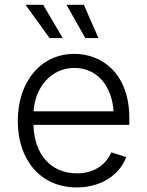

<svg xmlns="http://www.w3.org/2000/svg" viewBox="-20 -781 620 812"><path d="M304.7 11.7C414.6 11.7 488.8 -47.9 513.7 -116.7L450.7 -136.7C430.7 -88.9 381.8 -47.9 305.2 -47.9C194.8 -47.9 124.5 -128.9 121.6 -252.9H526.9V-281.7C526.9 -467.3 414.1 -553.2 294.4 -553.2C151.9 -553.2 55.2 -434.6 55.2 -269.5C55.2 -104 151.9 11.7 304.7 11.7ZM340.8 -620.1H396.5L334.5 -760.7H261.2ZM189.5 -620.1H245.1L162.6 -760.7H87.9ZM122.1 -310.1C127.9 -411.1 195.8 -493.7 294.4 -493.7C392.1 -493.7 453.1 -416.5 460.4 -310.1Z"/></svg>

Font: Raveo Light
Style: Regular
Weight: 300
Designer: Jakub Foglar, Rasmus Andersson (Inter)
Foundry: Jakubfoglar.com
Version: Version 1.100;Glyphs 3.2.3 (3260)